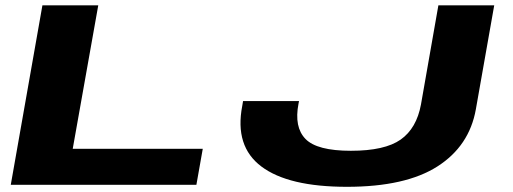

<svg xmlns="http://www.w3.org/2000/svg" viewBox="-20 -695 1930 722"><path d="M20.5 0H718.5L742.5 -135.5H253.5L349.5 -675H139.5ZM1284.5 7.5Q1505 7.5 1625 -69.2Q1745 -146 1769.5 -284.5L1838.5 -675H1628.5L1563 -302Q1546.5 -212.5 1486.8 -170.2Q1427 -128 1299.5 -128Q1172 -128 1128.8 -172.5Q1085.5 -217 1102.5 -305L1104.5 -315H894L891 -297Q861.5 -145 963 -68.8Q1064.5 7.5 1284.5 7.5Z"/></svg>

Font: Anybody ExtraExpanded
Style: Bold Italic
Weight: 700
Width: 8
Italic angle: -10°
Version: Version 1.113;gftools[0.9.25]